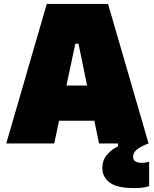

<svg xmlns="http://www.w3.org/2000/svg" viewBox="-20 -733 789 981"><path d="M12 0Q28.5 -57 47 -120.8Q65.5 -184.5 82 -241L153 -486Q172.5 -553 188 -606Q203.5 -659 219 -713H532Q548.5 -656 564 -603Q579.5 -550 598 -486L669 -241Q686.5 -182 704.5 -119.5Q722.5 -57 739 0H486Q480 -28.5 474 -57.8Q468 -87 462 -116H281.5Q275.5 -86.5 269.2 -57Q263 -27.5 257 0ZM365 -510 319.5 -296H425L381 -510ZM666 228Q576 228 539.5 199Q503 170 503 128Q503 83.5 528.8 55.2Q554.5 27 583 15V-27L694 -41L739 0Q702.5 13.5 681.2 29.8Q660 46 660 68Q660 99 705 99Q718 99 727.5 96.8Q737 94.5 742 93V218Q717 228 666 228Z"/></svg>

Font: Commissioner Black
Style: Regular
Weight: 900
Designer: Kostas Bartsokas
Foundry: Kostas Bartsokas
Version: Version 1.000; ttfautohint (v1.8.3)